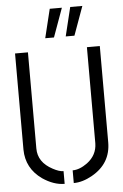

<svg xmlns="http://www.w3.org/2000/svg" viewBox="-60 -938 631 985"><g transform="rotate(-5 255.5 -445.5)"><path d="M303.7 -748 339.8 -896.5H402.3L348.6 -748ZM198.2 -748 234.4 -896.5H296.9L243.2 -748ZM37.1 -188.5V-683.6H103.5V-188.5Q103.5 -117.2 177.7 -78.1Q210 -60.5 232.4 -60.5V4.9Q176.8 4.9 119.1 -34.2Q38.1 -91.8 37.1 -188.5ZM279.3 4.9V-60.5Q315.4 -60.5 355.5 -89.8Q406.2 -127.9 407.2 -188.5V-683.6H473.6V-188.5Q473.6 -79.1 375 -23.4Q325.2 4.9 279.3 4.9Z"/></g></svg>

Font: Post No Bills Jaffna Medium
Style: Regular
Weight: 500
Designer: Kosala Senevirathne, Siva Puranthara, Lasantha Premarathna, Tharique Azeez
Foundry: Mooniak
Version: Version 1.220 ; ttfautohint (v1.6)